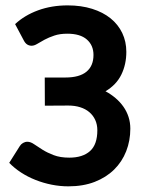

<svg xmlns="http://www.w3.org/2000/svg" viewBox="-20 -675 522 702"><path d="M441.9 -485.4Q441.9 -439.5 423.6 -402.1Q405.3 -364.7 365.7 -341.3Q385.7 -330.6 402.6 -316.2Q419.4 -301.8 431.4 -284.7Q443.4 -267.6 450 -247.3Q456.5 -227.1 456.5 -204.6Q456.5 -160.6 441.4 -122.1Q426.3 -83.5 397.2 -54.9Q368.2 -26.4 326.2 -10Q284.2 6.3 230 6.3Q199.2 6.3 168.7 0.2Q138.2 -5.9 109.9 -17.1Q81.5 -28.3 57.1 -44.2Q32.7 -60.1 13.7 -79.6L52.2 -140.6Q56.6 -147.9 64.2 -152.3Q71.8 -156.7 80.1 -156.7Q91.8 -156.7 104.7 -147.7Q117.7 -138.7 135.3 -127.7Q152.8 -116.7 176.5 -107.7Q200.2 -98.6 233.4 -98.6Q282.2 -98.6 309.1 -122.6Q335.9 -146.5 335.9 -198.7Q335.9 -219.7 328.1 -236.6Q320.3 -253.4 306.4 -265.1Q292.5 -276.9 272.9 -283Q253.4 -289.1 229.5 -289.1L144 -288.6L143.6 -391.6H218.8Q270.5 -391.6 296.1 -412.8Q321.8 -434.1 321.8 -474.1Q321.8 -509.3 297.6 -530.5Q273.4 -551.8 226.1 -551.8Q198.7 -551.8 178.5 -544.9Q158.2 -538.1 142.8 -529.8Q127.4 -521.5 116.2 -514.6Q105 -507.8 95.7 -507.8Q77.1 -507.8 67.4 -526.4L35.2 -586.9Q69.8 -619.1 119.1 -637.2Q168.5 -655.3 227.5 -655.3Q276.9 -655.3 316.7 -642.8Q356.4 -630.4 384.3 -607.9Q412.1 -585.4 427 -554.2Q441.9 -522.9 441.9 -485.4Z"/></svg>

Font: Carlito
Style: Bold
Weight: 700
Designer: Lukasz Dziedzic
Foundry: tyPoland Lukasz Dziedzic
Version: Version 1.104